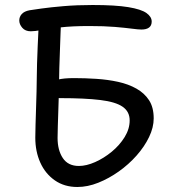

<svg xmlns="http://www.w3.org/2000/svg" viewBox="-20 -732 702 767"><path d="M289 15Q237 15 199 -11.5Q161 -38 141 -82.5Q121 -127 121 -182Q121 -204 122 -234.5Q123 -265 124 -299Q125 -333 126 -366Q127 -399 127 -426Q127 -445 128 -478Q129 -511 130.5 -546Q132 -581 133.5 -610Q135 -639 135 -652L224 -649Q223 -635 222 -603Q221 -571 219.5 -533Q218 -495 217 -460.5Q216 -426 216 -406Q216 -386 215 -355Q214 -324 213 -291Q212 -258 211 -228.5Q210 -199 210 -181Q210 -132 231 -100.5Q252 -69 295 -69Q325 -69 360 -84.5Q395 -100 426.5 -126Q458 -152 478 -184.5Q498 -217 498 -251Q498 -286 470 -305.5Q442 -325 380.5 -332.5Q319 -340 221 -340Q200 -340 189 -345Q178 -350 174 -358Q170 -366 170 -376Q170 -389 179.5 -398.5Q189 -408 211.5 -414Q234 -420 276 -420Q320 -420 365.5 -417Q411 -414 452 -405Q493 -396 525 -378Q557 -360 575.5 -331.5Q594 -303 594 -259Q594 -223 575.5 -184.5Q557 -146 525.5 -110.5Q494 -75 454.5 -47Q415 -19 372.5 -2Q330 15 289 15ZM103 -607Q81 -607 69 -621Q57 -635 57 -650Q57 -665 67 -676Q77 -687 98 -691Q110 -693 146 -698Q182 -703 234.5 -707.5Q287 -712 350 -712Q441 -712 492.5 -703.5Q544 -695 565 -680Q586 -665 586 -646Q586 -630 575.5 -622Q565 -614 545 -614Q533 -614 506.5 -617.5Q480 -621 438.5 -624.5Q397 -628 336 -628Q268 -628 221 -622.5Q174 -617 146 -612Q118 -607 103 -607Z"/></svg>

Font: Shantell Sans
Style: Regular
Weight: 400
Designer: Stephen Nixon, Anya Danilova, Shantell Martin
Foundry: Arrow Type
Version: Version 1.008;[ac192a2d6]